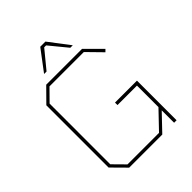

<svg xmlns="http://www.w3.org/2000/svg" viewBox="-256 -1069 1206 1206"><g transform="rotate(-45 346.5 -466.0)"><path d="M214 -794 318 -932H364L469 -794H447L350 -912H333L236 -794ZM176 0 85 -92V-645L176 -737H494L598 -633L583 -618L488 -715H183L107 -638V-99L183 -22H463L575 -139V-330H402V-352H597V0H575V-110L470 0Z"/></g></svg>

Font: Tomorrow Thin
Style: Regular
Weight: 250
Designer: Tony de Marco, Monica Rizzolli
Foundry: Just in Type
Version: Version 2.002